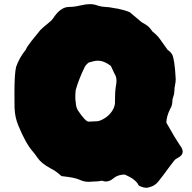

<svg xmlns="http://www.w3.org/2000/svg" viewBox="-20 -844 917 915"><path d="M676.8 50.8Q664.6 50.8 652.3 45.4Q650.4 43.9 648.2 43.2Q646 42.5 643.8 41.5Q641.6 40.5 640.6 39.1Q627.9 10.7 574.7 -12.2Q542.5 -12.2 521 5.4Q503.4 21 484.4 21Q475.6 21 466.3 17.1Q448.2 21 429.7 21Q423.3 21 416.3 21.7Q409.2 22.5 401.9 22.5Q380.4 22.5 358.9 12.5Q337.4 2.4 280.3 -3.9Q272.9 -3.9 271 -6.3Q248.5 -27.8 220.2 -42Q176.8 -65.4 158.7 -92.3Q147.9 -108.4 135.7 -122.6Q102.1 -161.1 67.4 -245.6Q50.8 -285.6 49.3 -330.1L48.8 -398.4Q48.8 -491.2 56.6 -524.9Q72.3 -569.8 102.5 -606.4Q109.4 -623 129.9 -648.4L171.4 -699.7Q181.6 -710.9 203.1 -727.8Q224.6 -744.6 232.4 -755.4Q267.1 -810.1 308.1 -811Q334.5 -811 359.9 -817.4Q388.7 -824.2 410.6 -824.2Q428.7 -824.2 447.3 -816.9Q463.9 -811.5 483.6 -810.8Q503.4 -810.1 521.5 -805.7Q524.4 -804.7 527.8 -804.7Q536.1 -804.7 570.8 -795.4Q601.6 -786.6 605 -780.3L656.2 -737.3Q668.9 -731 681.2 -722.2Q693.4 -713.4 706.5 -693.8Q729 -676.8 743.2 -656.5Q757.3 -636.2 778.8 -606.4Q793.9 -596.2 800.3 -584.5Q812.5 -561 817.4 -466.8Q817.4 -452.6 814.2 -438.7Q811 -424.8 811 -410.9Q811 -397 806.2 -384.3Q801.3 -371.6 801.3 -360.8Q801.3 -340.8 790 -323.2Q772.9 -287.1 772.9 -259.3Q815.9 -183.1 836.9 -152.3Q850.6 -135.3 850.6 -121.6Q850.6 -102.5 825.2 -90.3Q816.4 -86.4 810.5 -79.1L782.2 -42Q758.8 -9.3 733.4 22.5Q720.2 37.6 703.9 44.2Q687.5 50.8 676.8 50.8ZM408.2 -264.6Q418.9 -264.6 429.2 -265.6L440.9 -266.1Q455.6 -266.1 478 -280Q500.5 -293.9 513.4 -313.7Q526.4 -333.5 527.8 -351.1L528.3 -379.4Q528.3 -413.1 534.2 -445.8Q535.2 -452.6 535.2 -459Q535.2 -479 524.9 -494.1L508.3 -529.8Q476.6 -554.7 445.8 -554.7Q430.2 -554.7 402.8 -545.9Q390.1 -536.6 383.8 -524.9Q355 -465.8 340.8 -415Q338.9 -396.5 338.9 -381.8Q338.9 -365.7 341.3 -354Q341.3 -335.4 351.6 -317.4Q386.2 -266.1 400.9 -264.6Z"/></svg>

Font: Kaph
Style: Regular
Weight: 400
Designer: GGBotNet
Foundry: f0n7.com
Version: 1.10